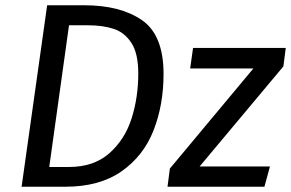

<svg xmlns="http://www.w3.org/2000/svg" viewBox="-20 -709 1105 729"><path d="M601 -428Q601 -311 563 -214Q525 -117 441.5 -58.5Q358 0 228 0H62L159 -689H300Q437 -689 519 -632.5Q601 -576 601 -428ZM242 -613 167 -75H242Q336 -75 395 -127Q454 -179 479.5 -259Q505 -339 505 -430Q505 -506 479 -546Q453 -586 411.5 -599.5Q370 -613 314 -613ZM1056 -457 738 -77H1005L984 0H616L625 -69L942 -449H702L713 -527H1065Z"/></svg>

Font: FiraGO
Style: Italic
Weight: 400
Italic angle: -8°
Designer: bBox Type GmbH
Foundry: bBox Type GmbH
Version: Version 1.001